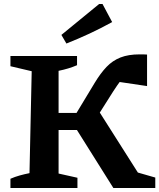

<svg xmlns="http://www.w3.org/2000/svg" viewBox="-20 -937 794 957"><path d="M32 0V-46Q55 -56 78.5 -62.5Q102 -69 127 -74L138 -582L32 -607V-658H364V-612Q343 -603 320 -596Q297 -589 272 -584V-72L366 -51V0ZM209 -289V-374H424V-289ZM545 0 339 -328 452 -416 704 -19 615 -92 754 -52V0ZM432 -304 333 -327 452 -524Q481 -572 511 -603.5Q541 -635 580.5 -650.5Q620 -666 676 -666Q685 -666 694 -666Q703 -666 713 -665V-508L558 -531L615 -573Q600 -560 582 -536Q564 -512 544 -481ZM311 -720 286 -763 474 -917H491L539 -827Q483 -796 426 -769.5Q369 -743 311 -720Z"/></svg>

Font: Piazzolla 24pt
Style: Bold
Weight: 700
Designer: Juan Pablo del Peral
Foundry: Huerta Tipografica
Version: Version 2.005